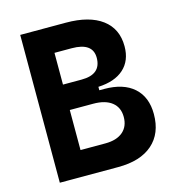

<svg xmlns="http://www.w3.org/2000/svg" viewBox="-104 -782 794 870"><g transform="rotate(-15 293.0 -346.5)"><path d="M69.8 0V-693.4H284.2Q393.6 -693.4 453.4 -648.7Q513.2 -604 513.2 -521.5Q513.2 -454.1 470.9 -416Q428.7 -377.9 351.1 -374.5V-358.4H373.5Q463.9 -358.4 512.9 -314.5Q562 -270.5 562 -190.4Q562 -99.6 505.1 -49.8Q448.2 0 343.8 0ZM198.7 -118.7H315.4Q368.2 -118.7 397.5 -143.6Q426.8 -168.5 426.8 -213.4Q426.8 -257.8 396 -282.2Q365.2 -306.6 308.6 -306.6H198.7ZM198.7 -425.8H286.1Q377.9 -425.8 377.9 -503.9Q377.9 -574.7 279.3 -574.7H198.7Z"/></g></svg>

Font: Cascadia Code NF
Style: Bold
Weight: 700
Monospace: yes
Designer: Aaron Bell
Foundry: Saja Typeworks
Version: Version 2404.023; ttfautohint (v1.8.4)